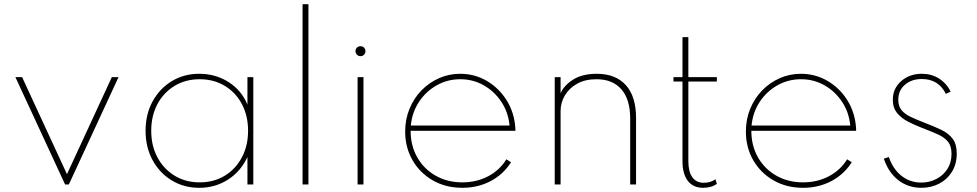

<svg xmlns="http://www.w3.org/2000/svg" viewBox="-20 -880 4659 916"><path d="M290.5 0H308.5L545.5 -512H513.5L299.5 -49L85.5 -512H53.5Z M930.5 16Q1007 16 1068 -23.2Q1129 -62.5 1160.5 -131V0H1188.5V-512H1160.5V-381Q1132 -449.5 1070 -488.8Q1008 -528 930.5 -528Q857.5 -528 799.5 -492.8Q741.5 -457.5 708 -396.2Q674.5 -335 674.5 -256Q674.5 -177.5 708 -116Q741.5 -54.5 799.5 -19.2Q857.5 16 930.5 16ZM932.5 -10Q865.5 -10 813.2 -41.8Q761 -73.5 731.2 -129Q701.5 -184.5 701.5 -256Q701.5 -328 731.2 -383.5Q761 -439 813.2 -470.5Q865.5 -502 932.5 -502Q1000 -502 1052.2 -470.5Q1104.5 -439 1134 -383.5Q1163.5 -328 1163.5 -256Q1163.5 -184.5 1133.8 -128.8Q1104 -73 1052 -41.5Q1000 -10 932.5 -10Z M1423.5 0H1451.5V-860H1423.5Z M1700 -612Q1710 -612 1716.8 -619Q1723.5 -626 1723.5 -636Q1723.5 -646 1716.8 -652.8Q1710 -659.5 1700 -659.5Q1690 -659.5 1683 -652.8Q1676 -646 1676 -636Q1676 -626 1683 -619Q1690 -612 1700 -612ZM1686 0H1714V-512H1686Z M2186 16Q2260 16 2320.8 -16Q2381.5 -48 2418 -106L2396 -120Q2364 -68 2308.8 -39Q2253.5 -10 2186 -10Q2114.5 -10 2058.5 -41.8Q2002.5 -73.5 1970.8 -129.2Q1939 -185 1939 -256H2439Q2439 -265.5 2438.5 -271.5Q2433 -345 2396.2 -403Q2359.5 -461 2301.8 -494.5Q2244 -528 2175.5 -528Q2122 -528 2074.5 -507Q2027 -486 1990.8 -448.8Q1954.5 -411.5 1933.8 -361.2Q1913 -311 1913 -252.5Q1913 -177 1947.8 -116.2Q1982.5 -55.5 2044.2 -19.8Q2106 16 2186 16ZM1940 -281Q1946 -344 1979 -394Q2012 -444 2063.5 -473Q2115 -502 2176 -502Q2237 -502 2288 -473Q2339 -444 2372 -394Q2405 -344 2411 -281Z M2626.5 0H2654.5V-351Q2654.5 -390 2674.8 -424.5Q2695 -459 2733.2 -480.5Q2771.5 -502 2825.5 -502Q2902.5 -502 2944.5 -454Q2986.5 -406 2986.5 -313.5V0H3014.5V-317Q3014.5 -420.5 2965.5 -474.2Q2916.5 -528 2827 -528Q2758 -528 2714.2 -500.2Q2670.5 -472.5 2654.5 -435V-512H2626.5Z M3334 16Q3374.5 16 3400 -3L3393 -25Q3370.5 -8 3337.5 -8Q3302 -8 3283 -34.5Q3264 -61 3264 -111V-491H3400V-512H3264V-703H3236V-512H3193V-491H3236V-111Q3236 -50.5 3261.5 -17.2Q3287 16 3334 16Z M3811.5 16Q3885.5 16 3946.2 -16Q4007 -48 4043.5 -106L4021.5 -120Q3989.5 -68 3934.2 -39Q3879 -10 3811.5 -10Q3740 -10 3684 -41.8Q3628 -73.5 3596.2 -129.2Q3564.5 -185 3564.5 -256H4064.5Q4064.5 -265.5 4064 -271.5Q4058.5 -345 4021.8 -403Q3985 -461 3927.2 -494.5Q3869.5 -528 3801 -528Q3747.5 -528 3700 -507Q3652.5 -486 3616.2 -448.8Q3580 -411.5 3559.2 -361.2Q3538.5 -311 3538.5 -252.5Q3538.5 -177 3573.2 -116.2Q3608 -55.5 3669.8 -19.8Q3731.5 16 3811.5 16ZM3565.5 -281Q3571.5 -344 3604.5 -394Q3637.5 -444 3689 -473Q3740.5 -502 3801.5 -502Q3862.5 -502 3913.5 -473Q3964.5 -444 3997.5 -394Q4030.5 -344 4036.5 -281Z M4375.5 16Q4423 16 4461.2 -4.2Q4499.5 -24.5 4522 -61.2Q4544.5 -98 4544.5 -147Q4544.5 -192 4525.2 -217.8Q4506 -243.5 4470.8 -260.5Q4435.5 -277.5 4387 -296Q4352 -309.5 4324.5 -322.5Q4297 -335.5 4281.2 -354.5Q4265.5 -373.5 4265.5 -404Q4265.5 -448 4297 -475.5Q4328.5 -503 4378 -503Q4457.5 -503 4492.5 -432L4515.5 -443Q4495 -483.5 4459.2 -505.8Q4423.5 -528 4378.5 -528Q4319 -528 4279.2 -492.8Q4239.5 -457.5 4239.5 -404.5Q4239.5 -365.5 4260.2 -340.5Q4281 -315.5 4313 -299.2Q4345 -283 4378.5 -270Q4423 -253 4454.5 -238.8Q4486 -224.5 4502.8 -203.8Q4519.5 -183 4519.5 -146Q4519.5 -104 4499.5 -73.2Q4479.5 -42.5 4446.5 -25.8Q4413.5 -9 4375 -9Q4321.5 -9 4280.8 -41.2Q4240 -73.5 4220.5 -131L4196.5 -123Q4219 -56.5 4266 -20.2Q4313 16 4375.5 16Z"/></svg>

Font: Spartan Thin
Style: Regular
Weight: 100
Designer: Matt Bailey, Mirko Velimirovic
Foundry: Matt Bailey
Version: Version 1.003; ttfautohint (v1.8.3)